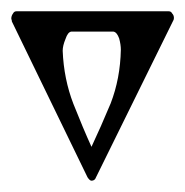

<svg xmlns="http://www.w3.org/2000/svg" viewBox="-20 180 328 340"><path d="M9 200Q5 200 3 204Q0 208 0 213L1 217Q1 218 1 218L135 494Q139 500 142 500Q148 500 150 494L286 218Q288 215 288 212Q288 207 285 204Q283 200 279 200ZM181 236Q187 237 191 248Q194 259 194 268Q193 319 176 363Q158 406 142 440Q127 407 110 364Q93 320 91 270Q91 261 96 249Q100 237 106 236Z"/></svg>

Font: Bravura Text
Style: Regular
Weight: 400
Designer: Daniel Spreadbury et al.
Foundry: Steinberg Media Technologies GmbH
Version: Version 1.393